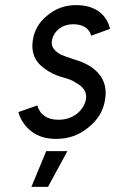

<svg xmlns="http://www.w3.org/2000/svg" viewBox="-20 -532 451 752"><path d="M103 200H168L244 60H161ZM411 -419Q401 -462 367 -487Q332 -512 278 -512Q213 -512 165 -471Q116 -432 108 -371Q101 -316 134 -281Q151 -264 174 -250.5Q197 -237 226 -229Q242 -225 254.5 -220Q267 -215 277 -208Q322 -184 317 -146Q312 -112 282 -87Q251 -63 209 -63Q143 -63 126 -119L52 -93Q65 -46 105 -16Q142 12 200 12Q272 12 325 -32Q383 -77 392 -145Q401 -204 366 -244Q334 -282 265 -301Q253 -305 242 -309Q231 -313 221 -317Q179 -338 183 -370Q187 -399 210 -418Q233 -437 268 -437Q295 -437 314 -425Q332 -413 337 -392Z"/></svg>

Font: Unageo
Style: Regular-Italic
Weight: 400
Designer: Richard Sepsi
Foundry: Richard Sepsi
Version: Version 2.000